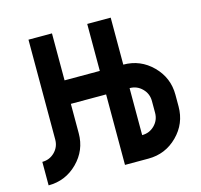

<svg xmlns="http://www.w3.org/2000/svg" viewBox="-102 -814 967 925"><g transform="rotate(-15 381.0 -351.5)"><path d="M527.3 -117.2Q564 -117.2 589.6 -142.8Q615.2 -168.5 615.2 -205.1V-263.7Q615.2 -300.3 589.6 -325.9Q564 -351.6 527.3 -351.6ZM732.4 -205.1Q732.4 -120.1 672.4 -60.1Q612.3 0 527.3 0H410.2V-351.6H234.4V-205.1Q234.4 -120.1 174.3 -60.1Q114.3 0 29.3 0V-117.2Q65.9 -117.2 91.6 -142.8Q117.2 -168.5 117.2 -205.1V-703.1H234.4V-468.8H410.2V-703.1H527.3V-468.8Q612.3 -468.8 672.4 -408.7Q732.4 -348.6 732.4 -263.7Z"/></g></svg>

Font: Gerhaus
Style: Regular
Weight: 400
Designer: GGBotNet
Foundry: GGBotNet
Version: 1.01